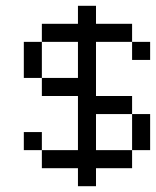

<svg xmlns="http://www.w3.org/2000/svg" viewBox="-20 -645 540 665"><path d="M500 -437.5V-500H437.5V-437.5ZM312.5 -62.5H437.5V-125H312.5Q312.5 -125 312.5 -250H437.5Q437.5 -250 437.5 -125H500Q500 -125 500 -250H437.5V-312.5H312.5V-500H437.5V-562.5H312.5V-625H250V-562.5H125V-500H62.5Q62.5 -500 62.5 -375H125V-312.5H250V-125H125V-62.5H250V0H312.5ZM125 -125V-187.5H62.5V-125ZM125 -375Q125 -375 125 -500H250Q250 -500 250 -375Z"/></svg>

Font: CalcUnifontExMono
Style: Regular
Weight: 500
Version: Version 15.0.06